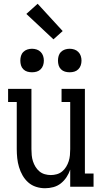

<svg xmlns="http://www.w3.org/2000/svg" viewBox="-20 -992 540 1020"><path d="M219 8Q195 8 171.5 0.5Q148 -7 130 -23Q112 -39 100 -60Q88 -81 81 -104.5Q74 -128 71.5 -152Q69 -176 69 -200V-450H23V-520H147V-200Q147 -184 148.5 -167.5Q150 -151 155 -135.5Q160 -120 168.5 -106Q177 -92 189.5 -81.5Q202 -71 218 -66.5Q234 -62 250 -62Q266 -62 282 -66.5Q298 -71 310.5 -81.5Q323 -92 331.5 -106Q340 -120 345 -135.5Q350 -151 351.5 -167.5Q353 -184 353 -200V-450H307V-520H431V-70H477V0H353V-91Q346 -70 333.5 -51Q321 -32 303.5 -18Q286 -4 264 2Q242 8 219 8ZM350 -608Q337 -608 325 -611.5Q313 -615 304 -624Q295 -633 291.5 -645Q288 -657 288 -670Q288 -683 291.5 -695Q295 -707 304 -716Q313 -725 325 -729Q337 -733 350 -733Q363 -733 375 -729Q387 -725 396 -716Q405 -707 409 -695Q413 -683 413 -670Q413 -657 409 -645Q405 -633 396 -624Q387 -615 375 -611.5Q363 -608 350 -608ZM150 -608Q137 -608 125 -611.5Q113 -615 104 -624Q95 -633 91.5 -645Q88 -657 88 -670Q88 -683 91.5 -695Q95 -707 104 -716Q113 -725 125 -729Q137 -733 150 -733Q163 -733 175 -729Q187 -725 196 -716Q205 -707 209 -695Q213 -683 213 -670Q213 -657 209 -645Q205 -633 196 -624Q187 -615 175 -611.5Q163 -608 150 -608ZM264 -783 120 -918 180 -972 313 -827Z"/></svg>

Font: Iosevka Slab
Style: Regular
Weight: 400
Monospace: yes
Designer: Belleve Invis
Foundry: Belleve Invis
Version: Version 11.2.4; ttfautohint (v1.8.3)